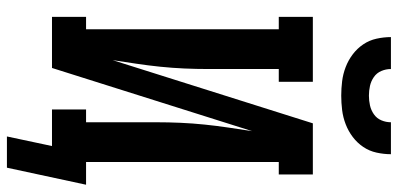

<svg xmlns="http://www.w3.org/2000/svg" viewBox="-310 -684 1122 541"><g transform="rotate(90 250.5 -414.0)"><path d="M250 -815Q230 -815 209.5 -817.5Q189 -820 169.5 -827.5Q150 -835 133.5 -847.5Q117 -860 105.5 -877Q94 -894 89.5 -914.5Q85 -935 85 -955H175Q175 -941 180.5 -928Q186 -915 197.5 -907Q209 -899 222.5 -896Q236 -893 250 -893Q264 -893 277.5 -896Q291 -899 302.5 -907Q314 -915 319.5 -928Q325 -941 325 -955H415Q415 -935 410.5 -914.5Q406 -894 394.5 -877Q383 -860 366.5 -847.5Q350 -835 330.5 -827.5Q311 -820 290.5 -817.5Q270 -815 250 -815ZM365 127 392 0H289V-96H325V-294Q325 -328 326.5 -362Q328 -396 331.5 -430Q335 -464 340 -497.5Q345 -531 350 -564L172 0H28V-96H63V-639H28V-735H211V-639H175V-441Q175 -407 173.5 -373Q172 -339 168.5 -305Q165 -271 160 -237.5Q155 -204 150 -171L328 -735H472V-639H437V-96H501L453 127Z"/></g></svg>

Font: Iosevka Slab
Style: Bold
Weight: 700
Monospace: yes
Designer: Belleve Invis
Foundry: Belleve Invis
Version: Version 11.1.1; ttfautohint (v1.8.3)